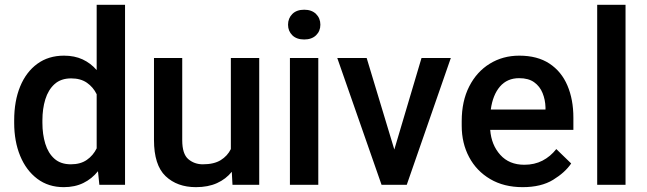

<svg xmlns="http://www.w3.org/2000/svg" viewBox="-20 -770 2695 800"><path d="M39.1 -258.3V-268.6Q39.1 -349.1 64 -409.7Q88.9 -470.2 135.5 -504.2Q182.1 -538.1 246.6 -538.1Q290.5 -538.1 324.2 -522.5Q357.9 -506.8 382.8 -478V-750H501V0H394L388.2 -56.6Q362.8 -24.9 327.4 -7.6Q292 9.8 245.6 9.8Q181.6 9.8 135.3 -25.1Q88.9 -60.1 64 -120.6Q39.1 -181.2 39.1 -258.3ZM156.7 -268.6V-258.3Q156.7 -210.4 168.7 -171.1Q180.7 -131.8 206.8 -108.6Q232.9 -85.4 275.4 -85.4Q315.4 -85.4 341.8 -103.8Q368.2 -122.1 382.8 -151.9V-377.4Q368.2 -407.2 342 -425.3Q315.9 -443.4 276.4 -443.4Q233.9 -443.4 207.5 -419.7Q181.2 -396 168.9 -356.4Q156.7 -316.9 156.7 -268.6Z M948.7 0 945.8 -54.2Q921.4 -23.9 884.3 -7.1Q847.2 9.8 796.4 9.8Q718.3 9.8 669.9 -36.1Q621.6 -82 621.6 -187V-528.3H739.3V-186Q739.3 -128.4 764.6 -106.9Q790 -85.4 825.2 -85.4Q871.6 -85.4 899.7 -102.8Q927.7 -120.1 941.9 -148.9V-528.3H1060.1V0Z M1180.2 -667Q1180.2 -693.8 1198 -711.7Q1215.8 -729.5 1247.6 -729.5Q1278.8 -729.5 1296.9 -711.7Q1314.9 -693.8 1314.9 -667Q1314.9 -640.6 1296.9 -623Q1278.8 -605.5 1247.6 -605.5Q1215.8 -605.5 1198 -623Q1180.2 -640.6 1180.2 -667ZM1306.2 -528.3V0H1188V-528.3Z M1507.8 -528.3 1623 -147 1736.3 -528.3H1858.4L1674.8 0H1569.8L1385.3 -528.3Z M2157.7 9.8Q2079.6 9.8 2022.5 -23.9Q1965.3 -57.6 1934.6 -115.5Q1903.8 -173.3 1903.8 -246.1V-265.6Q1903.8 -348.6 1935.1 -409.9Q1966.3 -471.2 2020.8 -504.6Q2075.2 -538.1 2143.6 -538.1Q2219.2 -538.1 2269.3 -505.1Q2319.3 -472.2 2344.2 -413.8Q2369.1 -355.5 2369.1 -279.3V-229H2022.5Q2027.3 -166 2064.5 -124.8Q2101.6 -83.5 2164.6 -83.5Q2207 -83.5 2240.2 -100.6Q2273.4 -117.7 2297.9 -148.9L2359.9 -88.9Q2334.5 -51.3 2284.7 -20.8Q2234.9 9.8 2157.7 9.8ZM2143.1 -444.3Q2093.3 -444.3 2063.2 -409.4Q2033.2 -374.5 2024.9 -313.5H2252.9V-322.8Q2252 -354.5 2240.7 -382.3Q2229.5 -410.2 2205.8 -427.2Q2182.1 -444.3 2143.1 -444.3Z M2586.4 -750V0H2468.3V-750Z"/></svg>

Font: Vazirmatn RD FD Medium
Style: Regular
Weight: 500
Designer: Saber Rastikerdar
Foundry: Saber Rastikerdar
Version: Version 33.003